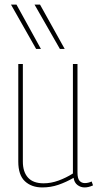

<svg xmlns="http://www.w3.org/2000/svg" viewBox="-20 -810 429 840"><path d="M165 10Q118 10 89 -17Q60 -44 60 -103V-530H80V-103Q80 -58 102.5 -33Q125 -8 171 -8Q203 -8 236 -20Q269 -32 299 -51V-530H319V-55Q319 -29 328 -19Q337 -9 351 -9Q366 -9 381 -16L387 1Q376 6 367 8Q358 10 350 10Q333 10 319 -0.5Q305 -11 302 -32Q269 -13 235.5 -1.5Q202 10 165 10ZM138 -596 28 -790H52L159 -596ZM242 -596 131 -790H155L263 -596Z"/></svg>

Font: Georama SemiCondensed Thin
Style: Regular
Weight: 100
Width: 4
Designer: Jean-Baptiste Levee
Foundry: Production Type
Version: Version 1.000